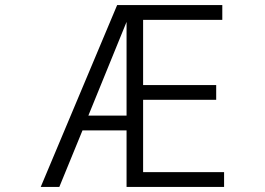

<svg xmlns="http://www.w3.org/2000/svg" viewBox="-20 -694 1040 754"><path d="M477 -240V-608L327 -240ZM860 40H477V-182H304L213 40H140L440 -674H853V-616H542V-360H829V-302H542V-18H860Z"/></svg>

Font: NanumGothicCoding
Style: Regular
Weight: 400
Monospace: yes
Designer: Kwon Bruce; Nicolas Noh; Sung-woo Choi; Go-un Cha; Soo-hyun Park;
Foundry: NHN Corporation
Version: Version 2.000;PS 1;hotconv 1.0.49;makeotf.lib2.0.14853